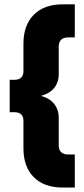

<svg xmlns="http://www.w3.org/2000/svg" viewBox="-20 -710 378 860"><path d="M315 -542.5H286Q243 -542.5 243 -500V-377.5Q243 -340.5 222.2 -315.5Q201.5 -290.5 163.5 -280.5Q201.5 -270.5 222.2 -245Q243 -219.5 243 -182.5V-60.5Q243 -18 286 -18H315V130H260.5Q177.5 130 131.2 83.5Q85 37 85 -46V-168.5Q85 -207.5 44 -207.5H23.5V-352.5H44Q85 -352.5 85 -392V-514Q85 -597 131.2 -643.8Q177.5 -690.5 260.5 -690.5H315Z"/></svg>

Font: Overused Grotesk ExtraBold
Style: Regular
Weight: 800
Version: Version 0.004